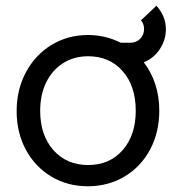

<svg xmlns="http://www.w3.org/2000/svg" viewBox="-20 -639 613 669"><path d="M481 -422Q535 -351 535 -253Q535 -178 503 -118Q471 -58 414 -24Q357 10 286 10Q215 10 158.5 -24Q102 -58 70 -117.5Q38 -177 38 -252Q38 -327 70.5 -387.5Q103 -448 159.5 -482.5Q216 -517 287 -517Q347 -517 401 -490H433Q455 -490 468.5 -504Q482 -518 482 -538Q482 -556 471 -568L525 -619Q558 -583 558 -537Q558 -500 537 -468Q516 -436 481 -422ZM453 -253Q453 -339 407.5 -391Q362 -443 287 -443Q238 -443 200 -419Q162 -395 141 -352Q120 -309 120 -253Q120 -168 166 -116Q212 -64 287 -64Q362 -64 407.5 -116Q453 -168 453 -253Z"/></svg>

Font: Bellota Text
Style: Bold
Weight: 700
Designer: Kemie Guaida
Foundry: Kemie Guaida
Version: Version 4.001